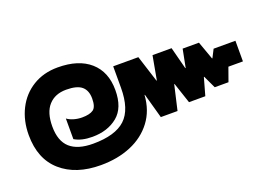

<svg xmlns="http://www.w3.org/2000/svg" viewBox="-79 -699 1290 918"><g transform="rotate(-20 566.5 -240.0)"><path d="M25 -238Q25 -311 54.5 -369.5Q84 -428 138.5 -461.5Q193 -495 265 -495Q371 -495 429.5 -443.5Q488 -392 488 -299Q488 -209 437.5 -167.5Q387 -126 309 -126Q254 -126 219 -147V-252Q232 -242 252.5 -236Q273 -230 294 -230Q333 -230 351.5 -243Q370 -256 370 -299Q370 -340 346 -360.5Q322 -381 267 -381Q210 -381 177.5 -345Q145 -309 145 -238Q145 -164 184 -129Q223 -94 301 -94Q414 -94 465.5 -142Q517 -190 517 -300V-409H645L688 -274H690L712 -395H809L838 -283H840L858 -375H941L974 -283H976L997 -324H1108V-219H1034L1009 -149H939L909 -213H907L882 -124H799L764 -229H762L733 -103H648L613 -229H611Q606 -152 564.5 -97Q523 -42 455 -13.5Q387 15 301 15Q175 15 100 -50.5Q25 -116 25 -238Z"/></g></svg>

Font: Prompt
Style: Bold
Weight: 700
Designer: Katatrad Team
Foundry: CadsonDemak
Version: Version 1.000